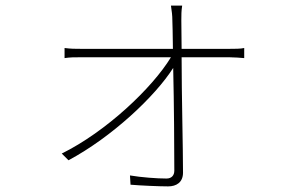

<svg xmlns="http://www.w3.org/2000/svg" viewBox="-20 -621 1040 684"><path d="M627 -447 626 -549C626 -568 626 -582 629 -601H589C592 -582 594 -565 594 -549C595 -536 595 -498 596 -447H268C247 -447 233 -447 210 -450V-414C230 -417 244 -417 268 -417H589C522 -307 358 -152 200 -74L224 -50C379 -133 533 -278 597 -379C600 -251 601 -88 601 -13C601 3 592 15 573 15C540 15 484 11 443 4L445 37C479 40 547 43 579 43C608 43 632 29 632 -6C632 -94 627 -284 627 -417H797C814 -417 839 -415 850 -414V-450C839 -447 813 -447 798 -447Z"/></svg>

Font: SSpoqa Han Sans Neo Thin
Style: Regular
Weight: 100
Designer: [Spoqa Han Sans Neo] Dong-huui Kim  Younghwa Kang  Yujin Lee  [Noto Sans] Ryoko NISHIZUKA  (kana & ideographs); Paul D. 
Foundry: Spoqa (http://www.spoqa-han-sans.com)
Version: Version 1.000